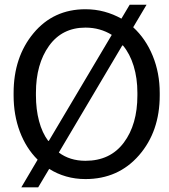

<svg xmlns="http://www.w3.org/2000/svg" viewBox="-20 -761 726 827"><path d="M668 -350.1Q668 -194.8 578.9 -92.3Q489.7 10.3 348.1 10.3Q304.2 10.3 264.9 -1Q225.6 -12.2 191.9 -33.7L144.5 45.9H71.8L142.1 -73.2Q92.3 -122.6 65.4 -194.1Q38.6 -265.6 38.6 -350.1V-360.4Q38.6 -515.1 124.5 -618.2Q210.4 -721.2 348.1 -721.2Q390.6 -721.2 429.4 -710.7Q468.3 -700.2 502.9 -680.7L538.6 -740.7H611.3L553.7 -643.6Q607.9 -593.8 637.9 -520.3Q668 -446.8 668 -360.4ZM571.8 -361.3Q571.8 -424.3 555.7 -476.8Q539.6 -529.3 509.8 -564.9L506.8 -565.4L233.4 -104Q256.8 -86.4 285.6 -77.4Q314.5 -68.4 348.1 -68.4Q454.6 -68.4 513.2 -146.5Q571.8 -224.6 571.8 -350.1ZM134.8 -350.1Q134.8 -290 148.2 -239.5Q161.6 -189 187.5 -154.3H190.4L461.4 -610.8Q437 -626 408.7 -634Q380.4 -642.1 348.1 -642.1Q247.6 -642.1 191.2 -563.5Q134.8 -484.9 134.8 -361.3Z"/></svg>

Font: TypoPRO Roboto Slab
Style: Regular
Weight: 400
Designer: Google
Version: Version 1.100263; 2013; ttfautohint (v0.94.20-1c74) -l 8 -r 